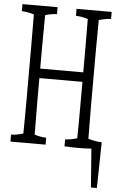

<svg xmlns="http://www.w3.org/2000/svg" viewBox="-65 -801 701 1119"><g transform="rotate(5 285.0 -241.0)"><path d="M542 -755.9Q542 -740.2 542 -714.8Q506.8 -712.9 471.2 -702.1Q469.7 -578.6 469.7 -510.3Q469.7 -354 469.7 -198.2Q469.7 -130.4 471.2 -7.8Q510.7 4.4 550.3 6.3Q547.9 145 545.4 273.9Q545.4 273.9 510.7 273.9Q502 166 493.7 48.3Q454.1 50.8 414.8 50.8Q375.5 50.8 336.4 48.3Q336.4 33.2 336.4 7.8Q371.1 6.3 406.2 -4.9Q407.7 -85.9 407.7 -200.2Q407.7 -262.7 407.7 -335Q407.7 -335 155.8 -335Q155.8 -263.7 155.8 -202.1Q155.8 -130.4 157.2 -4.4Q191.4 6.8 225.6 7.8Q225.6 32.7 225.6 48.3Q225.6 48.3 20 48.3Q20 33.2 20 7.8Q55.7 6.3 90.8 -4.9Q92.3 -85.9 92.3 -195.8Q92.3 -352.1 92.3 -509.3Q91.8 -575.2 91.8 -635.7Q91.8 -667 91.3 -702.1Q55.7 -712.9 20 -714.8Q20 -739.7 20 -755.9Q20 -755.9 225.6 -755.9Q225.6 -740.7 225.6 -715.3Q191.4 -713.9 157.2 -703.1Q155.8 -581.1 155.8 -513.2Q155.8 -456.5 155.8 -390.6Q155.8 -390.6 407.7 -390.6Q407.7 -456.5 407.7 -512.2Q407.7 -579.6 407.2 -637.2Q407.2 -668 406.7 -702.6Q371.6 -713.9 336.4 -715.3Q336.4 -740.2 336.4 -755.9Q336.4 -755.9 542 -755.9Z"/></g></svg>

Font: Scarab Serif
Style: Light
Weight: 300
Designer: John Roberts
Foundry: Scarab
Version: 1.0